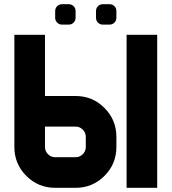

<svg xmlns="http://www.w3.org/2000/svg" viewBox="-20 -899 821 919"><path d="M732.4 0H585.9V-732.4H732.4ZM439.5 -846.2Q439.5 -859.9 449 -869.4Q458.5 -878.9 472.2 -878.9H504.4Q518.1 -878.9 527.6 -869.4Q537.1 -859.9 537.1 -846.2V-814Q537.1 -800.3 527.6 -790.8Q518.1 -781.2 504.4 -781.2H472.2Q458.5 -781.2 449 -790.8Q439.5 -800.3 439.5 -814ZM244.1 -846.2Q244.1 -859.9 253.7 -869.4Q263.2 -878.9 276.9 -878.9H309.1Q322.8 -878.9 332.3 -869.4Q341.8 -859.9 341.8 -846.2V-814Q341.8 -800.3 332.3 -790.8Q322.8 -781.2 309.1 -781.2H276.9Q263.2 -781.2 253.7 -790.8Q244.1 -800.3 244.1 -814ZM48.8 -195.3V-732.4H195.3V-439.5H341.8Q422.9 -439.5 480 -382.3Q537.1 -325.2 537.1 -244.1V-195.3Q537.1 -114.3 480 -57.1Q422.9 0 341.8 0H244.1Q163.1 0 106 -57.1Q48.8 -114.3 48.8 -195.3ZM195.3 -293V-195.3Q195.3 -175.3 209.7 -160.9Q224.1 -146.5 244.1 -146.5H341.8Q361.8 -146.5 376.2 -160.9Q390.6 -175.3 390.6 -195.3V-244.1Q390.6 -264.2 376.2 -278.6Q361.8 -293 341.8 -293Z"/></svg>

Font: Audex
Style: Regular
Weight: 400
Designer: GGBotNet
Foundry: GGBotNet
Version: 1.00